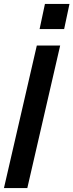

<svg xmlns="http://www.w3.org/2000/svg" viewBox="-22 -950 371 970"><path d="M-2 0 164 -720H282L116 0ZM178 -803 205 -930H329L302 -803Z"/></svg>

Font: Instrument Sans Condensed SemiBold Italic
Style: Regular
Weight: 600
Width: 3
Italic angle: -13°
Designer: Rodrigo Fuenzalida
Foundry: fragTYPE
Version: Version 1.000; ttfautohint (v1.8.4.7-5d5b);gftools[0.9.28]